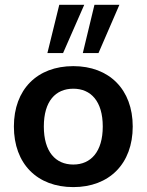

<svg xmlns="http://www.w3.org/2000/svg" viewBox="-20 -762 605 792"><path d="M282.4 9.8C430.4 9.8 527.5 -86.3 527.5 -240.2C527.5 -393.1 430.4 -489.2 282.4 -489.2C133.3 -489.2 37.3 -393.1 37.3 -240.2C37.3 -86.3 133.3 9.8 282.4 9.8ZM282.4 -83.3C208.8 -83.3 160.8 -136.3 160.8 -240.2C160.8 -344.1 208.8 -396.1 282.4 -396.1C354.9 -396.1 403.9 -344.1 403.9 -240.2C403.9 -136.3 354.9 -83.3 282.4 -83.3ZM321.6 -543.1H386.3L472.5 -742.2H369.6ZM175.5 -543.1H240.2L327.5 -742.2H224.5Z"/></svg>

Font: LL Pando Sans
Style: Bold
Weight: 700
Designer: Joshua Smith
Foundry: Joshua Smith
Version: Version 1.000;Glyphs 3.2.1 (3258)